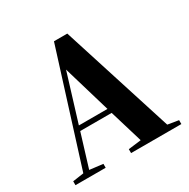

<svg xmlns="http://www.w3.org/2000/svg" viewBox="-151 -798 922 936"><g transform="rotate(-30 310.0 -330.0)"><path d="M12 0H182V-22L107 -31L164 -217H341L397 -31L325 -22V0H608V-22L547 -32L347 -660H272L74 -31L12 -22ZM172 -244 254 -511 333 -244Z"/></g></svg>

Font: Source Serif 4 Display
Style: Bold
Weight: 700
Designer: Frank Grießhammer
Foundry: Adobe Systems Incorporated
Version: Version 4.004;hotconv 1.0.117;makeotfexe 2.5.65602